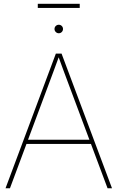

<svg xmlns="http://www.w3.org/2000/svg" viewBox="-20 -1017 635 1037"><path d="M9.8 0 281.7 -727.5H312.5L585 0H561L471.2 -239.7H123L33.7 0ZM131.3 -262.2H462.9L350.1 -563.5Q336.4 -599.6 323.2 -635.5Q310.1 -671.4 296.9 -707.5Q283.7 -671.4 270.5 -635.5Q257.3 -599.6 243.7 -563.5ZM410.6 -996.6V-974.1H184.1V-996.6ZM297.4 -837.4Q288.1 -837.4 281.2 -844.2Q274.4 -851.1 274.4 -860.4Q274.4 -870.1 281.2 -876.7Q288.1 -883.3 297.4 -883.3Q307.1 -883.3 313.7 -876.7Q320.3 -870.1 320.3 -860.4Q320.3 -851.1 313.7 -844.2Q307.1 -837.4 297.4 -837.4Z"/></svg>

Font: Inter Display Thin
Style: Regular
Weight: 100
Designer: Rasmus Andersson
Foundry: rsms
Version: Version 4.000;git-a52131595